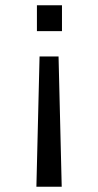

<svg xmlns="http://www.w3.org/2000/svg" viewBox="-20 -548 373 728"><path d="M130 -334H202L214 160H118ZM215 -528V-430H120V-528Z"/></svg>

Font: Libra Sans
Style: Regular
Weight: 400
Foundry: Context Ltd
Version: Version 1.000; ttfautohint (v1.3)